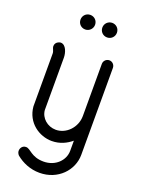

<svg xmlns="http://www.w3.org/2000/svg" viewBox="-186 -881 877 1189"><g transform="rotate(20 252.5 -286.5)"><path d="M387 -752C387 -779 366 -800 339 -800C313 -800 291 -779 291 -752C291 -725 312 -704 339 -704C366 -704 387 -725 387 -752ZM243 -752C243 -779 222 -800 195 -800C168 -800 147 -779 147 -752C147 -725 168 -704 195 -704C221 -704 243 -725 243 -752ZM236 -58C181 -58 135 -98 131 -150V-495C131 -525 117 -576 81 -576C80 -576 45 -572 45 -539C45 -526 57 -513 57 -495V-147C66 -42 154 16 236 16C290 16 333 -6 365 -33V34C365 97 310 153 232 153C150 153 131 105 101 105C76 105 65 126 65 142C65 159 76 169 78 171C117 203 170 227 232 227C354 227 438 135 438 34V-539C438 -559 422 -576 402 -576C381 -576 365 -559 365 -539V-196C365 -119 304 -58 236 -58Z"/></g></svg>

Font: LS
Style: Regular
Weight: 400
Designer: BSozoo
Foundry: BSozoo
Version: Version 001.000